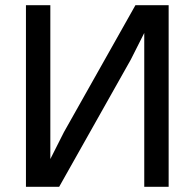

<svg xmlns="http://www.w3.org/2000/svg" viewBox="-20 -720 750 740"><path d="M536 -593 484 -490 208 0H80V-700H174V-107L226 -210L502 -700H630V0H536Z"/></svg>

Font: PT Root UI Web Medium
Style: Regular
Weight: 500
Designer: Vitaly Kuzmin
Foundry: ParaType Ltd.
Version: Version 1.001W